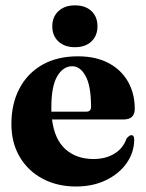

<svg xmlns="http://www.w3.org/2000/svg" viewBox="-20 -684 546 716"><path d="M482.5 -278.5Q482.5 -238.5 441 -238.5H174Q183.5 -163.5 224.5 -127.2Q265.5 -91 328.5 -91Q374 -91 406.5 -110.8Q439 -130.5 452 -167.5Q463 -180 469.5 -180Q481 -180 480.5 -161.5Q479.5 -113.5 451.2 -74.2Q423 -35 374.5 -11.8Q326 11.5 263.5 11.5Q193.5 11.5 139 -17.5Q84.5 -46.5 53.5 -99Q22.5 -151.5 22.5 -221Q22.5 -297 52.5 -354Q82.5 -411 138 -442.5Q193.5 -474 270.5 -474Q337.5 -474 385 -448.8Q432.5 -423.5 457.5 -379.2Q482.5 -335 482.5 -278.5ZM171.5 -283.5Q171.5 -275.5 171.5 -267.5H301Q319.5 -267.5 319.5 -285.5Q319.5 -364 299.2 -400.5Q279 -437 249.5 -437Q215.5 -437 193.5 -399.8Q171.5 -362.5 171.5 -283.5ZM259.5 -508Q221 -508 198 -529.2Q175 -550.5 175 -586Q175 -621 198 -642.5Q221 -664 259.5 -664Q298.5 -664 321 -642.8Q343.5 -621.5 343.5 -586Q343.5 -551 321 -529.5Q298.5 -508 259.5 -508Z"/></svg>

Font: Fraunces 72pt
Style: Bold
Weight: 700
Version: Version 1.000;[b76b70a41]